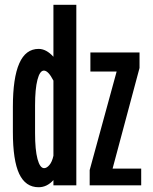

<svg xmlns="http://www.w3.org/2000/svg" viewBox="-20 -778 640 805"><path d="M204 -1V-23Q177 7 142 7Q87 7 60.5 -49.2Q34 -105.5 34 -225V-330Q34 -451.5 60.8 -512.2Q87.5 -573 142 -573Q174 -573 204 -540V-758H300V-1ZM164 -482Q147 -482 137 -443.5Q127 -405 127 -336V-220Q127 -150 137.2 -111.5Q147.5 -73 165 -73Q176 -73 187.2 -86.2Q198.5 -99.5 204 -125V-440Q182.5 -482 164 -482ZM359 -478V-558H565V-493L452 -71H572V-1H356V-65L469 -478Z"/></svg>

Font: JuliaMono
Style: Bold
Weight: 700
Monospace: yes
Designer: cormullion
Foundry: corm
Version: Version 0.055; ttfautohint (v1.8.4)